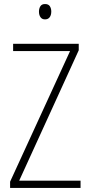

<svg xmlns="http://www.w3.org/2000/svg" viewBox="-20 -931 445 951"><path d="M379 0H30V-31L327 -678H45V-714H370V-682L75 -36H379ZM203 -911Q220 -911 227 -900Q234 -889 234 -874Q234 -856 226 -845.5Q218 -835 203 -835Q188 -835 180.5 -846Q173 -857 173 -873Q173 -889 180 -900Q187 -911 203 -911Z"/></svg>

Font: Noto Sans Lao Condensed ExtraLight
Style: Regular
Weight: 200
Width: 3
Designer: Monotype Design Team
Foundry: Monotype Imaging Inc.
Version: Version 2.003; ttfautohint (v1.8.4.7-5d5b)